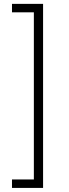

<svg xmlns="http://www.w3.org/2000/svg" viewBox="-20 -757 349 977"><path d="M41 199.2V156.2H152.3V-694.3H41V-737.3H199.2V199.2Z"/></svg>

Font: Pretendard Std ExtraLight
Style: Regular
Weight: 200
Designer: Base glyphs from Inter by Rasmus Andersson; Hangeul glyphs from Noto Sans CJK(Source Han Sans) by Jang Soo-young and Kan
Foundry: Kil Hyung-jin
Version: Version 1.309